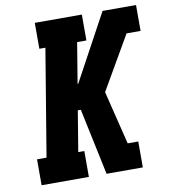

<svg xmlns="http://www.w3.org/2000/svg" viewBox="-82 -805 772 876"><g transform="rotate(-10 303.5 -367.5)"><path d="M40 0V-120H84L166 -615H138V-735H356V-615H313L282 -427H285L452 -735H607V-615H542L399 -368L460 -120H509V0H341L276 -308H262L231 -120H259V0Z"/></g></svg>

Font: Iosevka Etoile Heavy Oblique
Style: Regular
Weight: 900
Italic angle: -9°
Designer: Belleve Invis
Foundry: Belleve Invis
Version: Version 15.5.2; ttfautohint (v1.8.4)